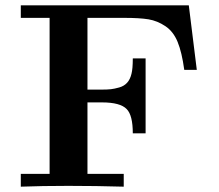

<svg xmlns="http://www.w3.org/2000/svg" viewBox="-20 -700 823 720"><path d="M58 0V-48H166V-633H58V-680H688L718 -438H671Q662 -504 646 -543Q630 -582 600 -602Q570 -622 537 -627.5Q504 -633 445 -633H308V-364H362Q383 -364 396 -365.5Q409 -367 427 -372Q445 -377 456.5 -389.5Q468 -402 473 -423Q478 -442 478 -481H526V-200H478Q478 -268 455 -291Q431 -316 362 -316H308V-48H444V0Q340 -3 236 -3Q138 -3 58 0Z"/></svg>

Font: CMU Serif
Style: Bold
Weight: 700
Version: Version 0.7.0